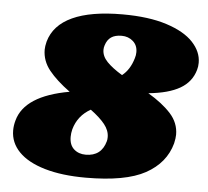

<svg xmlns="http://www.w3.org/2000/svg" viewBox="-50 -719 843 780"><g transform="rotate(5 372.0 -329.0)"><path d="M744 -497Q744 -481 740 -468Q726 -418 679.5 -391Q633 -364 551 -356Q610 -321 644 -283.5Q678 -246 678 -198Q678 -184 673 -162Q651 -81 570 -36.5Q489 8 327 8Q230 8 160 -12.5Q90 -33 53.5 -70.5Q17 -108 17 -158Q17 -178 23 -199Q51 -302 232 -334Q177 -374 146.5 -412Q116 -450 116 -496Q116 -509 121 -529Q140 -597 215 -631.5Q290 -666 419 -666Q526 -666 599 -642.5Q672 -619 708 -580.5Q744 -542 744 -497ZM354 -516Q354 -490 375.5 -467.5Q397 -445 438 -420Q470 -445 484 -493Q488 -505 488 -518Q488 -546 469 -562.5Q450 -579 423 -579Q396 -579 380 -568Q364 -557 357 -534Q354 -525 354 -516ZM402 -164Q402 -191 382 -216Q362 -241 324 -269Q272 -240 256 -183Q252 -167 252 -152Q252 -119 271 -102Q290 -85 319 -85Q383 -85 400 -147Q402 -153 402 -164Z"/></g></svg>

Font: Shrikhand
Style: Regular
Weight: 400
Italic angle: -14°
Version: Version 1.000;PS 1.000;hotconv 1.0.88;makeotf.lib2.5.647800